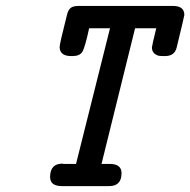

<svg xmlns="http://www.w3.org/2000/svg" viewBox="-20 -631 645 651"><path d="M149.9 -30.8Q149.9 -75.7 190.9 -76.2Q190.9 -76.2 195.8 -75.2H237.8L353 -535.2H282.2Q268.1 -469.2 259 -455.1Q250 -440.9 226.1 -440.9H221.2Q183.1 -440.9 182.1 -471.2Q182.1 -482.4 207 -580.1Q210.9 -597.2 219.5 -604Q228 -610.8 245.1 -610.8H566.9Q605 -610.8 605 -580.1Q605 -577.1 579.1 -470.2Q572.3 -441.4 541 -440.9H538.1Q522 -440.9 518.1 -441.9Q495.1 -448.7 495.1 -470.2Q495.1 -475.1 509.8 -535.2H438L324.2 -75.2H352.1Q392.1 -75.2 392.1 -43.9Q392.1 0 350.1 0H189.9Q149.9 0 149.9 -30.8Z"/></svg>

Font: CMU Typewriter Text
Style: BoldItalic
Weight: 700
Italic angle: -14.04°
Version: Version 0.7.0